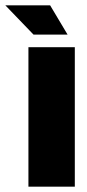

<svg xmlns="http://www.w3.org/2000/svg" viewBox="-83 -696 323 716"><path d="M196 0H23V-520H196ZM42 -567 -63 -676H104L169 -567Z"/></svg>

Font: Non Bureau Extended
Style: Bold
Weight: 700
Width: 7
Designer: Jona Saucedo
Foundry: Non Foundry
Version: Version 1.000; ttfautohint (v1.8.4)